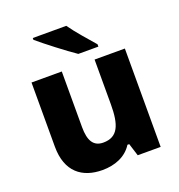

<svg xmlns="http://www.w3.org/2000/svg" viewBox="-138 -882 940 1007"><g transform="rotate(-20 331.5 -378.0)"><path d="M343 -766H156V-756C199 -719 300 -641 352 -606H464V-619C432 -656 374 -721 343 -766ZM591 -549H422V-299C422 -186 399 -124 317 -124C262 -124 239 -163 239 -238V-549H70V-191C70 -50 151 10 264 10C332 10 396 -14 431 -70H441L463 0H591Z"/></g></svg>

Font: Noto Sans Arabic ExtBd
Style: Regular
Weight: 800
Designer: Monotype Design Team, Nadine Chahine, Nizar Qandah and Khaled Hosny
Foundry: Monotype Imaging Inc.
Version: Version 2.012